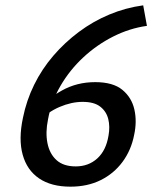

<svg xmlns="http://www.w3.org/2000/svg" viewBox="-20 -689 571 720"><path d="M337 -381Q404 -381 439 -352Q474 -323 484 -278Q494 -233 483 -183Q472 -126 439.5 -82Q407 -38 357.5 -13.5Q308 11 244 11Q172 11 126.5 -20Q81 -51 65 -109Q49 -167 66 -247Q79 -312 108 -371Q137 -430 180 -480Q223 -530 276 -569.5Q329 -609 390 -634.5Q451 -660 517 -669L531 -592Q466 -583 404.5 -552Q343 -521 292 -473.5Q241 -426 206.5 -366.5Q172 -307 160 -241Q150 -192 158 -152Q166 -112 192 -88.5Q218 -65 264 -65Q312 -65 345 -95Q378 -125 387 -181Q393 -214 386 -242.5Q379 -271 356 -289Q333 -307 290 -307Q248 -307 203.5 -288Q159 -269 125 -233L111 -270Q156 -318 212 -349.5Q268 -381 337 -381Z"/></svg>

Font: Ysabeau Infant SemiBold
Style: Italic
Weight: 600
Italic angle: -12°
Designer: Christian Thalmann (Catharsis Fonts)
Version: Version 2.002; featfreeze: ss01,ss02,lnum